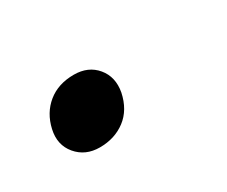

<svg xmlns="http://www.w3.org/2000/svg" viewBox="-37 -168 301 255"><g transform="rotate(-30 113.0 -40.5)"><path d="M64 10Q42 10 29 -5.5Q16 -21 21 -43Q26 -65 42 -78Q58 -91 82 -91Q104 -91 116.5 -76Q129 -61 125 -39Q120 -15 103.5 -2.5Q87 10 64 10Z"/></g></svg>

Font: REM ExtraLight
Style: Italic
Weight: 250
Italic angle: -11°
Designer: Octavio Pardo
Foundry: Ashler Design
Version: Version 1.005;gftools[0.9.28]